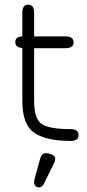

<svg xmlns="http://www.w3.org/2000/svg" viewBox="-20 -607 376 827"><path d="M212.9 95.7 172.9 176.8Q163.1 200.2 148.4 200.2Q127 200.2 127 175.8Q127 171.9 129.9 160.2L153.3 75.2Q160.2 52.7 177.7 52.7Q188.5 52.7 203.1 58.6Q217.8 64.5 217.8 75.7Q217.8 86.9 212.9 95.7ZM127 -172.9Q127 -93.8 160.6 -72.3Q194.3 -50.8 284.2 -50.8Q318.4 -50.8 318.4 -25.4Q318.4 0 284.2 0Q178.7 0 127.4 -35.2Q76.2 -70.3 76.2 -171.9V-400.4Q45.9 -402.3 45.9 -425.8Q45.9 -449.2 76.2 -450.2V-551.8Q76.2 -586.9 101.6 -586.9Q127 -586.9 127 -551.8V-450.2H261.7Q296.9 -450.2 296.9 -424.8Q296.9 -399.4 261.7 -399.4H127Z"/></svg>

Font: Jura
Style: Book
Weight: 400
Version: Version 2.5